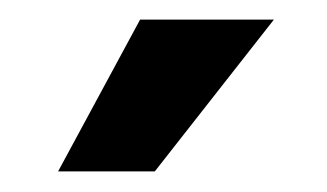

<svg xmlns="http://www.w3.org/2000/svg" viewBox="-20 -751 327 192"><path d="M38.1 -579.6H134.8L253.9 -731.4H120.1Z"/></svg>

Font: Raveo Display Display SemiBold
Style: Regular
Weight: 600
Designer: Jakub Foglar, Rasmus Andersson (Inter)
Foundry: Jakubfoglar.com
Version: Version 1.100;Glyphs 3.2.3 (3260)